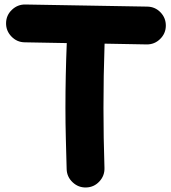

<svg xmlns="http://www.w3.org/2000/svg" viewBox="-20 -746 754 848"><path d="M360.4 82Q326.2 83 300.8 59.1Q275.4 35.2 274.4 1Q272.5 -66.4 270.8 -133.8Q269 -201.2 269 -269Q269 -341.3 270.5 -412.8Q272 -484.4 274.9 -555.7L88.9 -559.1Q54.7 -559.6 30.5 -584.7Q6.3 -609.9 6.8 -644Q7.3 -678.7 32.5 -702.6Q57.6 -726.6 91.8 -726.1L630.4 -716.8Q665 -716.3 689 -691.4Q712.9 -666.5 712.4 -631.8Q711.9 -597.7 687 -573.5Q662.1 -549.3 627.4 -549.8L441.9 -553.2Q439.5 -482.4 438.2 -411.9Q437 -341.3 437 -269Q437 -137.2 441.4 -3.9Q442.4 30.3 418.7 55.7Q395 81.1 360.4 82Z"/></svg>

Font: Mikhak-DS2-FD Black
Style: Regular
Weight: 900
Designer: Amin Abedi
Version: Version 3.2